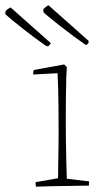

<svg xmlns="http://www.w3.org/2000/svg" viewBox="-101 -700 377 724"><path d="M35 4Q33 -2 33 -13L118 -28Q118 -47 118.5 -78Q119 -109 119.5 -141Q120 -173 120 -193Q120 -239 119.5 -303Q119 -367 116 -424L24 -419Q24 -430 26 -436L141 -457L151 -447L149 -410Q148 -375 147.5 -331.5Q147 -288 147 -254Q147 -216 147.5 -174Q148 -132 149 -93Q150 -54 151 -26L235 -16Q235 -13 234.5 -8.5Q234 -4 234 0Q220 0 193.5 0.5Q167 1 136 1.5Q105 2 77.5 2.5Q50 3 35 4ZM223 -530Q204 -543 177 -563Q150 -583 124.5 -603Q99 -623 81.5 -637.5Q64 -652 63 -654Q63 -657 62.5 -660Q62 -663 63 -666Q74 -677 82 -680L233 -546V-539Q229 -532 223 -530ZM82 -526H74Q55 -539 31.5 -556.5Q8 -574 -15 -592Q-38 -610 -56 -625Q-74 -640 -81 -647Q-81 -649 -80.5 -652.5Q-80 -656 -80 -658Q-75 -664 -69 -667.5Q-63 -671 -61 -672L91 -537Z"/></svg>

Font: Labrada ExtraLight
Style: Regular
Weight: 200
Designer: Mercedes Jáuregui
Foundry: Omnibus-Type Team
Version: Version 1.000; ttfautohint (v1.8.4.7-5d5b)